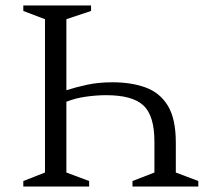

<svg xmlns="http://www.w3.org/2000/svg" viewBox="-20 -680 769 700"><path d="M312 -660V-640L222 -610V-351Q256 -362 297.5 -371Q339 -380 390 -380Q459 -380 511 -361Q563 -342 592 -294.5Q621 -247 621 -160V-51L703 -20V0H463V-20L543 -51V-164Q543 -258 503 -295.5Q463 -333 367 -333Q332 -333 293 -327.5Q254 -322 222 -309V-51L305 -20V0H65V-20L144 -51V-610L65 -640V-660Z"/></svg>

Font: Spectral Light
Style: Regular
Weight: 300
Designer: Jean-Baptiste Levee
Foundry: Production Type
Version: Version 2.001